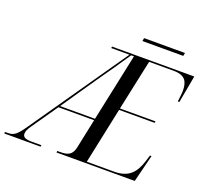

<svg xmlns="http://www.w3.org/2000/svg" viewBox="-198 -993 1236 1157"><g transform="rotate(20 419.5 -414.0)"><path d="M532 -808H794L798 -828H536ZM-60 0H173L175 -10H111C71 -10 55 -20 55 -40C55 -56 63 -73 80 -97L193 -260H422L382 -70C371 -18 340 -10 294 -10H277L275 0H777L821 -175H811L797 -130C773 -58 736 -10 641 -10H466L542 -370H770L772 -380H544L613 -704H770C847 -704 864 -666 864 -608C864 -590 858 -550 857 -539H867L899 -714H372L370 -704H487L60 -88C16 -23 -3 -10 -40 -10H-58ZM200 -270 352 -492C405 -567 456 -641 498 -704H516L424 -270Z"/></g></svg>

Font: Noto Serif Display SemiCondensed
Style: Italic
Weight: 400
Width: 4
Italic angle: -12°
Designer: Monotype Design Team
Foundry: Monotype Imaging Inc.
Version: Version 2.009